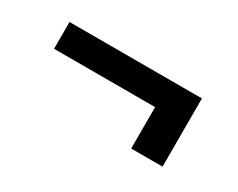

<svg xmlns="http://www.w3.org/2000/svg" viewBox="-43 -544 636 512"><g transform="rotate(30 275.0 -288.0)"><path d="M469.2 -392.6V-182.6H372.6V-310.1H61.5V-392.6Z"/></g></svg>

Font: Vazirmatn UI FD ExtraBold
Style: Regular
Weight: 800
Designer: Saber Rastikerdar
Foundry: Saber Rastikerdar
Version: Version 33.003